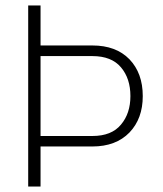

<svg xmlns="http://www.w3.org/2000/svg" viewBox="-20 -678 591 698"><path d="M127.4 -145.5H315.9C373 -145.5 418 -162.6 450.7 -196.3C482.9 -230 499 -273.9 499 -328.6C499 -384.3 482.9 -428.7 450.7 -462.4C418 -496.1 373 -512.7 315.9 -512.7H127.4V-658.2H82.5V0H127.4ZM315.9 -474.1C362.3 -474.1 397 -460.4 419.9 -433.1C442.9 -405.8 454.1 -371.1 454.1 -328.6C454.1 -287.1 442.9 -252.4 419.9 -225.1C397 -197.3 362.3 -183.6 315.9 -183.6H127.4V-474.1Z"/></svg>

Font: Estedad ExtraLight
Style: Regular
Weight: 200
Designer: Amin Abedi
Version: Version 7.3